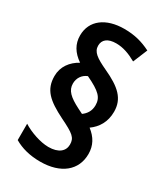

<svg xmlns="http://www.w3.org/2000/svg" viewBox="-188 -846 805 925"><g transform="rotate(30 214.5 -383.5)"><path d="M45 -397C45 -321 87 -284 179 -238C257 -200 275 -186 275 -148C275 -112 247 -86 190 -86C146 -86 85 -107 46 -132V-41C85 -18 133 -5 191 -5C306 -5 375 -63 375 -153C375 -200 355 -236 316 -266C354 -293 380 -334 380 -391C380 -464 335 -504 244 -546C182 -575 154 -594 154 -629C154 -662 178 -682 225 -682C263 -682 299 -669 338 -647L371 -727C325 -750 281 -762 224 -762C122 -762 54 -712 54 -628C54 -581 76 -544 120 -514C76 -490 45 -450 45 -397ZM140 -410C140 -441 157 -466 185 -477C265 -439 287 -416 287 -373C287 -342 272 -320 251 -305L223 -319C166 -348 140 -372 140 -410Z"/></g></svg>

Font: Noto Sans Lao UI Cond SemBd
Style: Regular
Weight: 600
Width: 3
Designer: Monotype Design Team
Foundry: Monotype Imaging Inc.
Version: Version 2.000